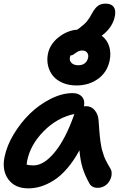

<svg xmlns="http://www.w3.org/2000/svg" viewBox="-23 -1014 703 1054"><path d="M397 -544.9Q354.5 -544.9 320.8 -559.3Q287.1 -573.7 267.6 -597.9Q248 -622.1 240.7 -653.6Q233.4 -685.1 240.2 -719.2Q251.5 -772.5 299.1 -809.8Q346.7 -847.2 400.9 -851.1Q402.8 -852.5 407 -855.5Q411.1 -858.4 413.1 -859.9Q439.9 -879.9 454.1 -896.7Q468.3 -913.6 482.9 -941.9Q499 -971.2 515.9 -982.7Q532.7 -994.1 556.2 -994.1Q587.4 -994.1 600.6 -976.6Q613.8 -959 607.9 -926.8Q596.2 -863.3 535.2 -817.9Q564.9 -795.9 576.2 -760Q587.4 -724.1 579.1 -682.1Q565.9 -617.7 515.6 -581.3Q465.3 -544.9 397 -544.9ZM360.8 -699.2Q356.9 -680.7 369.9 -668.2Q382.8 -655.8 407.2 -655.8Q428.7 -655.8 442.6 -666.7Q456.5 -677.7 460.9 -698.2Q463.9 -713.9 455.1 -725.3Q446.3 -736.8 428.2 -736.8Q410.2 -736.8 392.6 -723.4Q375 -710 368.2 -710H363.8Q362.8 -707 360.8 -699.2ZM132.8 20Q59.1 20 22.9 -29.3Q-13.2 -78.6 2 -152.8Q14.6 -214.8 53 -278.3Q91.3 -341.8 142.3 -391.1Q193.4 -440.4 255.9 -471.7Q318.4 -502.9 376 -502.9Q409.2 -502.9 426.8 -483.2Q444.3 -463.4 438 -430.2Q441.9 -431.2 449.2 -431.2Q478.5 -431.2 497.1 -408.7Q515.6 -386.2 518.1 -354Q518.6 -347.7 520.3 -323.7Q522 -299.8 522.5 -293.7Q522.9 -287.6 524.9 -267.1Q526.9 -246.6 528.1 -239.7Q529.3 -232.9 532 -215.6Q534.7 -198.2 537.6 -189.7Q540.5 -181.2 544.9 -166.3Q549.3 -151.4 554.4 -140.9Q559.6 -130.4 566.4 -117.4Q573.2 -104.5 581.1 -91.8Q588.4 -81.5 589.8 -67.4Q591.3 -53.2 586.4 -38.6Q581.5 -23.9 572 -11.5Q562.5 1 547.1 9Q531.7 17.1 513.2 17.1Q480 17.1 466.8 -8.8Q443.8 -49.8 430.9 -90.6Q418 -131.3 413.1 -189Q382.3 -131.8 346.2 -89.8Q310.1 -47.9 273.4 -24.7Q236.8 -1.5 202.1 9.3Q167.5 20 132.8 20ZM126 -130.9Q125.5 -127.4 124.5 -120.8Q123.5 -114.3 123 -110.8Q137.2 -106 161.1 -106Q217.8 -106 277.3 -178.2Q336.9 -250.5 383.8 -383.8Q383.8 -384.3 384.3 -386Q384.8 -387.7 384.8 -388.2Q290.5 -368.2 217 -293.9Q143.6 -219.7 126 -130.9Z"/></svg>

Font: Shantell Sans Bouncy
Style: Italic
Weight: 600
Italic angle: -11.31°
Designer: Stephen Nixon, Anya Danilova, Shantell Martin
Foundry: Arrow Type
Version: Version 1.006;[9816181b4]